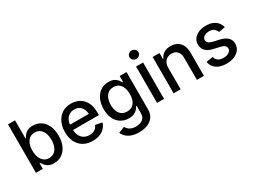

<svg xmlns="http://www.w3.org/2000/svg" viewBox="-56 -1519 3314 2497"><g transform="rotate(-30 1601.0 -270.0)"><path d="M340.8 10.7Q291.5 10.7 260.3 -6.1Q229 -22.9 210.9 -45.4Q192.9 -67.9 183.6 -85H174.8V0H71.8V-727.5H177.2V-457H183.6Q192.9 -474.1 210.2 -496.6Q227.5 -519 258.8 -535.9Q290 -552.7 340.8 -552.7Q406.7 -552.7 458.3 -519.5Q509.8 -486.3 539.6 -423.3Q569.3 -360.4 569.3 -271.5Q569.3 -183.6 540 -120.4Q510.7 -57.1 459 -23.2Q407.2 10.7 340.8 10.7ZM317.9 -79.6Q365.2 -79.6 397.2 -105Q429.2 -130.4 445.3 -174.1Q461.4 -217.8 461.4 -272.5Q461.4 -326.7 445.3 -369.6Q429.2 -412.6 397.7 -437.5Q366.2 -462.4 317.9 -462.4Q271.5 -462.4 240 -438.7Q208.5 -415 192.1 -372.3Q175.8 -329.6 175.8 -272.5Q175.8 -215.3 192.1 -171.9Q208.5 -128.4 240.5 -104Q272.5 -79.6 317.9 -79.6Z M922.4 11.2Q842.3 11.2 783.7 -23.4Q725.1 -58.1 693.8 -121.3Q662.6 -184.6 662.6 -269Q662.6 -353 693.6 -417Q724.6 -481 780.8 -516.8Q836.9 -552.7 913.1 -552.7Q959.5 -552.7 1002.9 -537.6Q1046.4 -522.5 1081.1 -489.7Q1115.7 -457 1136 -404.8Q1156.2 -352.5 1156.2 -278.8V-240.7H722.2V-320.3H1101.6L1052.2 -293.9Q1052.2 -344.2 1036.6 -382.8Q1021 -421.4 990.2 -443.1Q959.5 -464.8 913.6 -464.8Q867.7 -464.8 835 -442.9Q802.2 -420.9 785.2 -384.8Q768.1 -348.6 768.1 -305.7V-251.5Q768.1 -195.3 787.6 -156.2Q807.1 -117.2 842 -96.7Q877 -76.2 923.3 -76.2Q953.6 -76.2 978.3 -85Q1002.9 -93.8 1021 -111.3Q1039.1 -128.9 1048.3 -154.8L1148.9 -135.7Q1136.7 -91.8 1106 -58.6Q1075.2 -25.4 1028.6 -7.1Q981.9 11.2 922.4 11.2Z M1501 215.8Q1436 215.8 1389.4 199Q1342.8 182.1 1313.2 153.8Q1283.7 125.5 1269.5 92.3L1360.4 54.7Q1369.6 70.3 1386 87.9Q1402.3 105.5 1430.2 117.7Q1458 129.9 1502 129.9Q1562.5 129.9 1602.1 100.8Q1641.6 71.8 1641.6 7.8V-99.1H1633.8Q1625 -82 1606.9 -60.8Q1588.9 -39.6 1557.6 -23.9Q1526.4 -8.3 1476.1 -8.3Q1411.6 -8.3 1360.1 -38.8Q1308.6 -69.3 1278.3 -128.7Q1248 -188 1248 -274.9Q1248 -361.8 1277.8 -424.1Q1307.6 -486.3 1359.6 -519.5Q1411.6 -552.7 1477.5 -552.7Q1527.8 -552.7 1559.3 -535.9Q1590.8 -519 1608.4 -496.6Q1626 -474.1 1635.7 -457H1643.6V-545.9H1746.6V12.2Q1746.6 82.5 1714.1 127.4Q1681.6 172.4 1626 194.1Q1570.3 215.8 1501 215.8ZM1500 -96.7Q1568.4 -96.7 1605.2 -144.3Q1642.1 -191.9 1642.1 -276.4Q1642.1 -331.5 1626 -373.3Q1609.9 -415 1578.1 -438.7Q1546.4 -462.4 1500 -462.4Q1451.7 -462.4 1419.7 -437.7Q1387.7 -413.1 1371.6 -370.8Q1355.5 -328.6 1355.5 -276.4Q1355.5 -223.1 1371.8 -182.4Q1388.2 -141.6 1420.4 -119.1Q1452.6 -96.7 1500 -96.7Z M1890.1 0V-545.9H1995.6V0ZM1943.4 -629.9Q1916 -629.9 1896.2 -648.4Q1876.5 -667 1876.5 -692.9Q1876.5 -719.2 1896.2 -737.8Q1916 -756.3 1943.4 -756.3Q1970.7 -756.3 1990.5 -737.8Q2010.3 -719.2 2010.3 -692.9Q2010.3 -667 1990.5 -648.4Q1970.7 -629.9 1943.4 -629.9Z M2244.6 -323.7V0H2139.2V-545.9H2242.2V-456.1H2249Q2268.1 -500.5 2307.4 -526.6Q2346.7 -552.7 2408.7 -552.7Q2464.4 -552.7 2506.1 -529.5Q2547.9 -506.3 2571 -460.4Q2594.2 -414.6 2594.2 -346.7V0H2488.8V-334Q2488.8 -393.1 2457.8 -427Q2426.8 -460.9 2372.6 -460.9Q2335.9 -460.9 2306.9 -444.6Q2277.8 -428.2 2261.2 -397.9Q2244.6 -367.7 2244.6 -323.7Z M3146 -412.1 3049.8 -395.5Q3041 -422.9 3015.6 -445.8Q2990.2 -468.8 2940.4 -468.8Q2895.5 -468.8 2865.5 -448.5Q2835.4 -428.2 2835.4 -397Q2835.4 -369.6 2855.7 -352.5Q2876 -335.4 2920.9 -325.2L3007.8 -305.7Q3082.5 -288.6 3119.6 -252Q3156.7 -215.3 3156.7 -158.2Q3156.7 -108.9 3128.4 -70.6Q3100.1 -32.2 3049.8 -10.5Q2999.5 11.2 2933.6 11.2Q2872.6 11.2 2826.4 -6.3Q2780.3 -23.9 2751.2 -57.9Q2722.2 -91.8 2713.4 -139.6L2815.4 -155.3Q2825.2 -115.2 2855.2 -94.7Q2885.3 -74.2 2933.1 -74.2Q2985.4 -74.2 3016.6 -96.2Q3047.9 -118.2 3047.9 -149.4Q3047.9 -175.8 3028.8 -192.9Q3009.8 -210 2970.7 -219.2L2878.9 -239.7Q2801.8 -257.3 2765.4 -295.2Q2729 -333 2729 -390.6Q2729 -439 2756.1 -475.6Q2783.2 -512.2 2830.8 -532.5Q2878.4 -552.7 2939.5 -552.7Q2998.5 -552.7 3040.8 -535.2Q3083 -517.6 3109.1 -486.1Q3135.3 -454.6 3146 -412.1Z"/></g></svg>

Font: Inter V
Style: Weight 500 Optical size 14.0
Weight: 500
Designer: Rasmus Andersson
Foundry: rsms
Version: Version 4.000;git-4fc901f